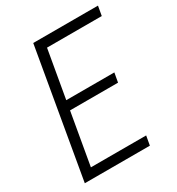

<svg xmlns="http://www.w3.org/2000/svg" viewBox="-171 -819 855 927"><g transform="rotate(-30 257.0 -355.5)"><path d="M412.1 -340.3H144.5L94.2 -51.8H402.3L393.1 0H30.3L153.3 -710.9H514.2L504.9 -658.2H199.7L153.3 -392.1H421.4Z"/></g></svg>

Font: MAUL Condensed Light Italic
Style: Light Italic
Weight: 300
Italic angle: -12°
Designer: MAUL
Version: Version 1.0; 2020; ttfautohint (v1.8.3)